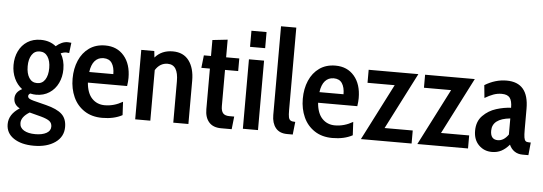

<svg xmlns="http://www.w3.org/2000/svg" viewBox="-58 -933 3865 1366"><g transform="rotate(5 1874.5 -250.0)"><path d="M21 113Q21 42 97 -6Q53 -29 53 -74Q53 -119 102 -144Q66 -171 46 -214.5Q26 -258 26 -310Q26 -365 47.5 -409.5Q69 -454 109 -479.5Q149 -505 204 -505Q269 -505 313 -469Q354 -505 397 -505Q410 -505 422 -503L413 -429Q403 -431 393 -431Q374 -431 353 -422Q382 -375 382 -310Q382 -256 360.5 -211Q339 -166 298.5 -139.5Q258 -113 204 -113Q184 -113 162 -118Q149 -110 149 -99Q149 -88 158.5 -81.5Q168 -75 190 -69L281 -46Q360 -26 395 6.5Q430 39 430 98Q430 168 371.5 209Q313 250 219 250Q130 250 75.5 213.5Q21 177 21 113ZM281 -310Q281 -360 261 -391Q241 -422 204 -422Q167 -422 147 -391Q127 -360 127 -310Q127 -258 147 -227Q167 -196 204 -196Q241 -196 261 -227Q281 -258 281 -310ZM332 104Q332 79 314.5 65Q297 51 254 39L170 17Q111 53 111 97Q111 131 141.5 149Q172 167 223 167Q272 167 302 150.5Q332 134 332 104Z M453 -250Q453 -322 478 -380Q503 -438 550.5 -471.5Q598 -505 665 -505Q749 -505 799 -446.5Q849 -388 849 -289Q849 -264 844 -231H564Q570 -156 606 -118.5Q642 -81 697 -81Q763 -81 825 -117L830 -22Q771 10 687 10Q612 10 559 -25Q506 -60 479.5 -119Q453 -178 453 -250ZM739 -307Q739 -356 720 -385Q701 -414 660 -414Q622 -414 598 -387Q574 -360 567 -307Z M1302 -309V0H1194V-295Q1194 -354 1175.5 -384Q1157 -414 1118 -414Q1063 -414 1030 -361V0H922V-496H1015L1020 -450Q1067 -505 1147 -505Q1223 -505 1262.5 -452Q1302 -399 1302 -309Z M1420 -116V-406H1359L1369 -496H1420V-610L1528 -622V-496H1622V-406H1528V-148Q1528 -113 1542 -97Q1556 -81 1588 -81H1622L1612 10H1536Q1479 10 1449.5 -23.5Q1420 -57 1420 -116Z M1691 -700H1799V-585H1691ZM1691 -496H1799V0H1691Z M1898 -116V-750H2007V-161Q2007 -127 2010.5 -110.5Q2014 -94 2024.5 -87.5Q2035 -81 2058 -81L2048 10H2008Q1953 10 1925.5 -24.5Q1898 -59 1898 -116Z M2097 -250Q2097 -322 2122 -380Q2147 -438 2194.5 -471.5Q2242 -505 2309 -505Q2393 -505 2443 -446.5Q2493 -388 2493 -289Q2493 -264 2488 -231H2208Q2214 -156 2250 -118.5Q2286 -81 2341 -81Q2407 -81 2469 -117L2474 -22Q2415 10 2331 10Q2256 10 2203 -25Q2150 -60 2123.5 -119Q2097 -178 2097 -250ZM2383 -307Q2383 -356 2364 -385Q2345 -414 2304 -414Q2266 -414 2242 -387Q2218 -360 2211 -307Z M2695 -93H2896V0H2534L2740 -403H2546V-496H2901Z M3098 -93H3299V0H2937L3143 -403H2949V-496H3304Z M3338 -130Q3338 -197 3378.5 -238Q3419 -279 3474 -296Q3529 -313 3579 -315Q3579 -365 3562 -386.5Q3545 -408 3504 -408Q3474 -408 3446 -398Q3418 -388 3384 -368L3375 -459Q3450 -505 3531 -505Q3689 -505 3689 -318V-169Q3689 -131 3692 -113Q3695 -95 3702.5 -88Q3710 -81 3726 -81H3740L3731 10H3690Q3656 10 3631.5 -6.5Q3607 -23 3594 -53Q3568 -22 3538 -6Q3508 10 3470 10Q3414 10 3376 -28Q3338 -66 3338 -130ZM3580 -124V-239Q3452 -226 3452 -140Q3452 -77 3505 -77Q3547 -77 3580 -124Z"/></g></svg>

Font: Cabin Condensed SemiBold
Style: Regular
Weight: 600
Width: 3
Designer: Pablo Impallari
Foundry: Pablo Impallari. http://www.impallari.com Igino Marini. http://www.ikern.com
Version: Version 2.200